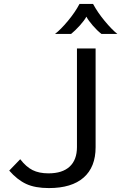

<svg xmlns="http://www.w3.org/2000/svg" viewBox="-20 -947 618 978"><path d="M27 -78 83 -136Q113 -97 146 -80.5Q179 -64 227 -64Q298 -64 335 -98.5Q372 -133 372 -198V-700H467V-197Q467 -96 406 -42.5Q345 11 229 11Q159 11 113.5 -10Q68 -31 27 -78ZM385 -927H454Q477 -884 513.5 -840Q550 -796 578 -774H497Q475 -791 452.5 -817Q430 -843 420 -862Q410 -843 386.5 -817Q363 -791 342 -774H260Q289 -796 326 -840.5Q363 -885 385 -927Z"/></svg>

Font: KoHo Medium
Style: Regular
Weight: 500
Version: Version 1.000; ttfautohint (v1.6)